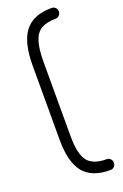

<svg xmlns="http://www.w3.org/2000/svg" viewBox="-161 -719 599 934"><g transform="rotate(-20 138.5 -251.5)"><path d="M239 168Q144 168 100.5 114.5Q57 61 57 -54V-439Q57 -559.5 100.5 -615.2Q144 -671 239 -671Q251 -671 259 -663Q267 -655 267 -643Q267 -631.5 259 -623.2Q251 -615 239 -615Q192.5 -615 165 -598.5Q137.5 -582 125.2 -543.5Q113 -505 113 -439V-54Q113 39 141.2 75.5Q169.5 112 239 112Q251 112 259 120Q267 128 267 140Q267 151.5 259 159.8Q251 168 239 168Z"/></g></svg>

Font: Jura Light Medium
Style: Regular
Weight: 500
Version: Version 5.106